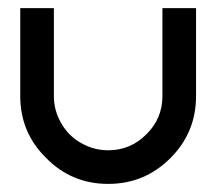

<svg xmlns="http://www.w3.org/2000/svg" viewBox="-20 -454 534 474"><path d="M247 0C307 0 358 -21 401 -64C443 -106 464 -157 464 -217V-434H381V-217C381 -180 368 -149 342 -123C315 -96 284 -83 247 -83C223 -83 201 -89 180 -101C159 -113 143 -129 131 -150C119 -171 113 -193 113 -217V-434H30V-217C30 -157 51 -106 94 -64C136 -21 187 0 247 0Z"/></svg>

Font: Kunika
Style: Regular
Weight: 400
Designer: Leo Kuroshita
Foundry: kurogedelic
Version: Version 1.000;PS 001.000;hotconv 1.0.88;makeotf.lib2.5.64775